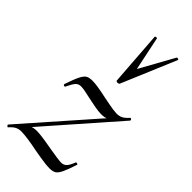

<svg xmlns="http://www.w3.org/2000/svg" viewBox="-240 -772 829 829"><g transform="rotate(45 174.0 -358.0)"><path d="M0 7Q-2 7 -5 3Q-8 -1 -7 -2L308 -360L302 -349Q288 -330 277.5 -324Q267 -318 246 -318Q231 -318 208 -322Q185 -326 163 -331Q117 -342 100 -342Q84 -342 74.5 -331Q65 -320 53 -294Q52 -291 48 -291Q45 -291 43 -293.5Q41 -296 42 -299Q57 -343 67 -362.5Q77 -382 87.5 -388Q98 -394 118 -394Q145 -394 204 -381Q211 -380 239.5 -374Q268 -368 291 -367Q307 -367 319 -373Q331 -379 346 -396L348 -397Q351 -397 353.5 -393Q356 -389 354 -387L40 -29L44 -41Q57 -59 69 -65Q81 -71 102 -71Q127 -71 198 -58Q256 -48 271 -48Q287 -48 296.5 -58Q306 -68 316 -94Q316 -95 319 -95Q322 -95 325 -93.5Q328 -92 327 -90Q313 -47 303.5 -27.5Q294 -8 283.5 -1.5Q273 5 255 5Q230 5 196 -1Q162 -7 155 -8Q93 -21 56 -22Q40 -22 28 -16Q16 -10 1 7ZM185 -719 217 -565 304 -722Q305 -723 307 -723Q310 -723 313 -721.5Q316 -720 315 -718L210 -469Q208 -464 199 -464Q196 -464 193.5 -465.5Q191 -467 191 -469L173 -718Q173 -721 179 -721.5Q185 -722 185 -719Z"/></g></svg>

Font: Cormorant Garamond
Style: Italic
Weight: 400
Italic angle: -10°
Designer: Christian Thalmann (Catharsis Fonts)
Foundry: Catharsis Fonts
Version: Version 4.000